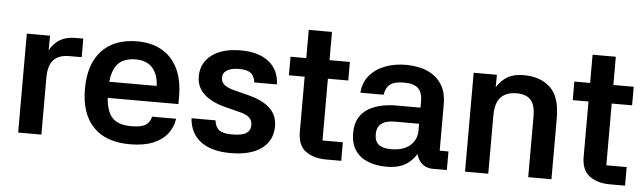

<svg xmlns="http://www.w3.org/2000/svg" viewBox="-45 -824 3334 996"><g transform="rotate(5 1622.0 -326.0)"><path d="M192.7 0H71.7V-515H192.7L192 -438.7Q213.7 -477.7 245.8 -496.3Q278 -515 326 -515H366V-418.3H301.7Q247 -418.3 219.8 -389.2Q192.7 -360 192.7 -296.3Z M465 -303.7H766.3Q764 -363.7 733.8 -397.5Q703.7 -431.3 646.7 -431.3Q578.7 -431.3 548 -390.2Q517.3 -349 517.3 -257Q517.3 -165 547.5 -124.5Q577.7 -84 653.7 -84Q706.7 -84 728.7 -99.2Q750.7 -114.3 756.7 -142.7H881.7Q875.3 -98 848.3 -63.5Q821.3 -29 773.2 -9.5Q725 10 653.7 10Q528.3 10 462.7 -58.8Q397 -127.7 397 -256Q397 -386 462.7 -455.7Q528.3 -525.3 646.7 -525.3Q720 -525.3 773.7 -495.3Q827.3 -465.3 857.2 -405.8Q887 -346.3 887 -256.7V-219.7H464Z M1269.7 -365.7Q1264.3 -401.7 1244.3 -415.2Q1224.3 -428.7 1185.3 -428.7Q1146.3 -428.7 1123.3 -415.3Q1100.3 -402 1100.3 -376.3Q1100.3 -354.3 1116.2 -340.2Q1132 -326 1169 -316.3L1241.3 -298Q1317.7 -279 1357 -242.7Q1396.3 -206.3 1396.3 -148.3Q1396.3 -75 1340 -32.5Q1283.7 10 1177.3 10Q1078.3 10 1022.7 -32Q967 -74 961 -152.3H1086Q1090.3 -117.3 1110.5 -102.2Q1130.7 -87 1175.3 -87Q1233 -87 1253.2 -102Q1273.3 -117 1273.3 -143.3Q1273.3 -167.3 1258.2 -182.3Q1243 -197.3 1207 -206L1134.7 -224.3Q1058.7 -243.3 1019.2 -280Q979.7 -316.7 979.7 -372Q979.7 -442 1034.5 -483.7Q1089.3 -525.3 1185.3 -525.3Q1278.3 -525.3 1331.7 -483.2Q1385 -441 1387 -365.7Z M1754 -418.3H1648V-96.7H1754V0H1674.3Q1609.7 0 1568.3 -30.7Q1527 -61.3 1527 -131V-418.3H1445V-515H1527V-662H1648V-515H1754Z M2304 0H2233Q2189 0 2165 -30Q2141 -60 2139.3 -109.7L2162.7 -108Q2144.7 -54.7 2103 -22.3Q2061.3 10 1991.3 10Q1935.3 10 1892.8 -7.2Q1850.3 -24.3 1826.7 -59.5Q1803 -94.7 1803 -149.3Q1803 -197.3 1821.5 -228.8Q1840 -260.3 1870.8 -278Q1901.7 -295.7 1938.7 -303.2Q1975.7 -310.7 2012.7 -310.7H2139.7V-345Q2139.7 -389.7 2117.2 -411.2Q2094.7 -432.7 2043.7 -432.7Q1993.3 -432.7 1971 -415.2Q1948.7 -397.7 1943.3 -360.7H1822.3Q1826 -413.7 1856.7 -450.5Q1887.3 -487.3 1936.8 -506.3Q1986.3 -525.3 2046.7 -525.3Q2080.7 -525.3 2117.5 -517.5Q2154.3 -509.7 2186.2 -489Q2218 -468.3 2238.2 -431.7Q2258.3 -395 2258.3 -337V-97H2304ZM1920.3 -153Q1920.3 -117 1941 -99.8Q1961.7 -82.7 2006.3 -82.7Q2069.3 -82.7 2104.5 -112.8Q2139.7 -143 2139.7 -193.3V-226.7H2013.7Q1965.7 -226.7 1943 -208Q1920.3 -189.3 1920.3 -153Z M2519.7 0H2398.7V-515H2519.7L2519 -450Q2542.3 -487 2575 -506.2Q2607.7 -525.3 2659 -525.3Q2745 -525.3 2796.8 -477.5Q2848.7 -429.7 2848.7 -317.7V0H2727.7V-317.3Q2727.7 -376.7 2703.5 -402.5Q2679.3 -428.3 2631.3 -428.3Q2595 -428.3 2570 -415.2Q2545 -402 2532.3 -374.7Q2519.7 -347.3 2519.7 -303Z M3232 -418.3H3126V-96.7H3232V0H3152.3Q3087.7 0 3046.3 -30.7Q3005 -61.3 3005 -131V-418.3H2923V-515H3005V-662H3126V-515H3232Z"/></g></svg>

Font: 42dot Sans Light
Style: Regular
Weight: 300
Designer: 42dot
Version: Version 1.000